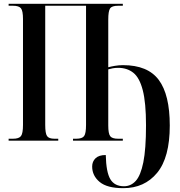

<svg xmlns="http://www.w3.org/2000/svg" viewBox="-20 -734 937 1002"><path d="M623 248Q539 248 500 215.5Q461 183 461 135Q461 109 478.5 92Q496 75 532 75Q534 165 556 201.5Q578 238 627 238Q663 238 688.5 210Q714 182 728 113Q742 44 742 -80Q742 -198 725 -263.5Q708 -329 675.5 -354.5Q643 -380 597 -380Q581 -380 568 -377.5Q555 -375 545 -372V-79Q545 -37 555 -23.5Q565 -10 596 -10H621V0H361V-10H378Q409 -10 419 -24Q429 -38 429 -82V-704H216V-82Q216 -38 225.5 -24Q235 -10 264 -10H284V0H25V-10H48Q79 -10 89.5 -24Q100 -38 100 -82V-635Q100 -677 89.5 -690.5Q79 -704 48 -704H25V-714H621V-704H596Q564 -704 554.5 -690Q545 -676 545 -632V-383Q559 -387 580 -390.5Q601 -394 622 -394Q751 -394 808.5 -317Q866 -240 866 -79Q866 88 800 168Q734 248 623 248Z"/></svg>

Font: Noto Serif Display ExtraCondensed SemiBold
Style: Regular
Weight: 600
Width: 2
Designer: Monotype Design Team
Foundry: Monotype Imaging Inc.
Version: Version 2.009